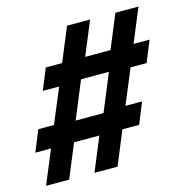

<svg xmlns="http://www.w3.org/2000/svg" viewBox="-101 -715 776 804"><g transform="rotate(-15 286.5 -312.5)"><path d="M1.4 0 61.8 -145.8H-6.2L31.2 -237.5H99.3L161.8 -387.5H91L128.5 -479.2H199.3L259.7 -625H359.7L299.3 -479.2H409L469.4 -625H569.4L509 -479.2H578.5L541 -387.5H471.5L409 -237.5H481.2L443.8 -145.8H371.5L311.1 0H211.1L271.5 -145.8H161.8L101.4 0ZM191.7 -231.9H312.5L379.2 -393.1H258.3Z"/></g></svg>

Font: Afacad
Style: Italic
Weight: 400
Italic angle: -14°
Designer: Kristian Moeller
Foundry: Dicotype
Version: Version 1.000